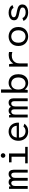

<svg xmlns="http://www.w3.org/2000/svg" viewBox="2144 -2900 767 5096"><g transform="rotate(-90 2528.0 -351.5)"><path d="M63 0V-496H124L134 -444Q148 -468 174.5 -487.5Q201 -507 241 -507Q281 -507 307 -490.5Q333 -474 344 -443Q357 -468 385.5 -487.5Q414 -507 455 -507Q516 -507 543.5 -470Q571 -433 571 -375V0H495V-349Q495 -390 480.5 -413.5Q466 -437 432 -437Q398 -437 376.5 -410Q355 -383 355 -329V0H279V-350Q279 -391 265 -414Q251 -437 217 -437Q184 -437 161.5 -409.5Q139 -382 139 -328V0Z M742 0V-67H917V-429H768V-496H1003V-67H1178V0ZM949 -593Q924 -593 906 -611Q888 -629 888 -654Q888 -679 906 -697Q924 -715 949 -715Q975 -715 992.5 -697Q1010 -679 1010 -654Q1010 -629 992.5 -611Q975 -593 949 -593Z M1590 12Q1512 12 1456 -21.5Q1400 -55 1370 -113.5Q1340 -172 1340 -247Q1340 -327 1372.5 -385Q1405 -443 1460.5 -475Q1516 -507 1586 -507Q1646 -507 1691.5 -485Q1737 -463 1767 -424.5Q1797 -386 1811 -336.5Q1825 -287 1821 -233H1425Q1426 -183 1442 -149.5Q1458 -116 1483 -95.5Q1508 -75 1537 -66.5Q1566 -58 1594 -58Q1641 -58 1670.5 -74Q1700 -90 1718 -114L1793 -87Q1764 -45 1715 -16.5Q1666 12 1590 12ZM1426 -292H1738Q1737 -328 1720 -361.5Q1703 -395 1670 -417Q1637 -439 1588 -439Q1550 -439 1515.5 -425Q1481 -411 1457.5 -379Q1434 -347 1426 -292Z M1959 0V-496H2020L2030 -444Q2044 -468 2070.5 -487.5Q2097 -507 2137 -507Q2177 -507 2203 -490.5Q2229 -474 2240 -443Q2253 -468 2281.5 -487.5Q2310 -507 2351 -507Q2412 -507 2439.5 -470Q2467 -433 2467 -375V0H2391V-349Q2391 -390 2376.5 -413.5Q2362 -437 2328 -437Q2294 -437 2272.5 -410Q2251 -383 2251 -329V0H2175V-350Q2175 -391 2161 -414Q2147 -437 2113 -437Q2080 -437 2057.5 -409.5Q2035 -382 2035 -328V0Z M2877 12Q2838 12 2804 0Q2770 -12 2744 -32.5Q2718 -53 2701 -80L2687 0H2617V-708H2702V-412Q2720 -441 2746 -462.5Q2772 -484 2805.5 -495.5Q2839 -507 2877 -507Q2945 -507 2997 -476.5Q3049 -446 3078 -388Q3107 -330 3107 -249Q3107 -167 3078 -108.5Q3049 -50 2997 -19Q2945 12 2877 12ZM2858 -58Q2930 -58 2975 -108Q3020 -158 3020 -249Q3020 -340 2975 -388.5Q2930 -437 2858 -437Q2788 -437 2744 -388Q2700 -339 2700 -248Q2700 -188 2720 -145.5Q2740 -103 2776 -80.5Q2812 -58 2858 -58Z M3308 0V-496H3373L3392 -381Q3427 -444 3487.5 -474.5Q3548 -505 3618 -505Q3638 -505 3660 -502Q3682 -499 3697 -496V-408Q3674 -415 3649 -419Q3624 -423 3600 -423Q3540 -423 3493.5 -399Q3447 -375 3420 -327.5Q3393 -280 3393 -207V0Z M4108 12Q4062 12 4017.5 -3.5Q3973 -19 3936.5 -50.5Q3900 -82 3878 -131Q3856 -180 3856 -248Q3856 -316 3878 -365Q3900 -414 3936.5 -445.5Q3973 -477 4017.5 -492Q4062 -507 4108 -507Q4155 -507 4199.5 -492Q4244 -477 4280.5 -445.5Q4317 -414 4338.5 -365Q4360 -316 4360 -248Q4360 -180 4338.5 -131Q4317 -82 4280.5 -50.5Q4244 -19 4199.5 -3.5Q4155 12 4108 12ZM4108 -58Q4152 -58 4189.5 -78.5Q4227 -99 4250 -141.5Q4273 -184 4273 -248Q4273 -314 4249.5 -355.5Q4226 -397 4188.5 -417Q4151 -437 4108 -437Q4065 -437 4027.5 -417Q3990 -397 3966.5 -355.5Q3943 -314 3943 -248Q3943 -184 3966 -141.5Q3989 -99 4027 -78.5Q4065 -58 4108 -58Z M4747 12Q4698 12 4652.5 -1.5Q4607 -15 4572.5 -42.5Q4538 -70 4522 -113L4599 -141Q4611 -100 4650.5 -77.5Q4690 -55 4748 -55Q4808 -55 4842.5 -77Q4877 -99 4877 -135Q4877 -172 4847.5 -188.5Q4818 -205 4767 -216L4685 -233Q4618 -246 4578 -276.5Q4538 -307 4538 -364Q4538 -409 4565 -441Q4592 -473 4638 -490Q4684 -507 4740 -507Q4811 -507 4864.5 -481Q4918 -455 4941 -403L4866 -375Q4854 -407 4819 -423.5Q4784 -440 4738 -440Q4686 -440 4652.5 -421.5Q4619 -403 4619 -369Q4619 -341 4642.5 -325.5Q4666 -310 4708 -301L4792 -284Q4874 -268 4916 -236.5Q4958 -205 4958 -141Q4958 -92 4930 -58Q4902 -24 4854.5 -6Q4807 12 4747 12Z"/></g></svg>

Font: Atkinson Hyperlegible Mono ExtraLight
Style: Regular
Weight: 400
Monospace: yes
Version: Version 2.001